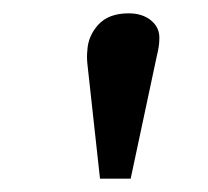

<svg xmlns="http://www.w3.org/2000/svg" viewBox="-20 -800 312 288"><path d="M176 -532H130L111 -705Q110 -715 111 -724Q112 -746 127.5 -763Q143 -780 173 -780Q194 -780 207 -769Q220 -758 219 -741Q219 -731 215 -715Z"/></svg>

Font: Literata 12pt SemiBold
Style: Italic
Weight: 600
Italic angle: -2°
Designer: Latin by Veronika Burian and Jose Scaglione. Greek by Irene Vlachou. Cyrillic by Vera Evstafieva
Foundry: TypeTogether
Version: Version 3.002